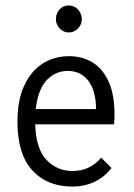

<svg xmlns="http://www.w3.org/2000/svg" viewBox="-20 -674 490 704"><path d="M245 10Q153 10 98.5 -49.5Q44 -109 44 -227Q44 -307 69 -360.5Q94 -414 136.5 -441Q179 -468 233 -468Q281 -468 318.5 -445.5Q356 -423 378 -375.5Q400 -328 400 -251Q400 -242 399.5 -234.5Q399 -227 398 -218H109Q112 -127 151 -87Q190 -47 246 -47Q310 -47 351 -96L389 -58Q335 10 245 10ZM111 -274H332Q332 -340 304.5 -377Q277 -414 228 -414Q185 -414 152.5 -381.5Q120 -349 111 -274ZM232 -555Q213 -555 199 -569.5Q185 -584 185 -604Q185 -625 198.5 -639.5Q212 -654 232 -654Q252 -654 266 -639Q280 -624 280 -604Q280 -584 266 -569.5Q252 -555 232 -555Z"/></svg>

Font: Inconsolata SemiCondensed
Style: Regular
Weight: 400
Width: 4
Monospace: yes
Designer: Raph Levien, Cyreal, Brenton Simpson
Foundry: Raph Levien, Cyreal, Google
Version: Version 3.001; ttfautohint (v1.8.2.53-6de2)